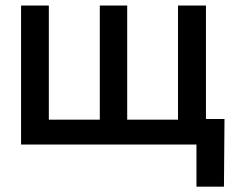

<svg xmlns="http://www.w3.org/2000/svg" viewBox="-20 -536 856 712"><path d="M161.1 -515.6H58.1V0H708.5V156.2H810.5L812.5 -94.7H743.7V-515.6H640.1V-92.3H451.7V-515.6H350.1V-92.3H161.1Z"/></svg>

Font: Inteeer Medium
Style: Regular
Weight: 500
Designer: Rasmus Andersson
Foundry: rsms
Version: Version 4.001;Glyphs 3.4 (3402)